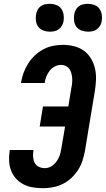

<svg xmlns="http://www.w3.org/2000/svg" viewBox="-20 -978 554 1006"><path d="M206 8Q179 8 153.5 4Q128 0 105.5 -11Q83 -22 66 -40Q49 -58 39.5 -81Q30 -104 28 -130Q26 -156 30 -182L31 -192H155V-187Q152 -171 153.5 -154.5Q155 -138 162 -124.5Q169 -111 183.5 -104Q198 -97 215 -97Q227 -97 239 -101.5Q251 -106 260.5 -114.5Q270 -123 277.5 -134Q285 -145 290 -156.5Q295 -168 297.5 -180Q300 -192 302 -204L321 -315H188L205 -420H338L354 -518Q357 -531 358 -544.5Q359 -558 358 -570.5Q357 -583 353.5 -595.5Q350 -608 343 -617.5Q336 -627 324.5 -632.5Q313 -638 300 -638Q283 -638 267 -629.5Q251 -621 240 -607Q229 -593 222.5 -576.5Q216 -560 214 -543H90V-544Q94 -570 103 -595Q112 -620 126.5 -643.5Q141 -667 161.5 -686.5Q182 -706 206 -719Q230 -732 256.5 -737.5Q283 -743 309 -743Q339 -743 367.5 -736Q396 -729 418.5 -713Q441 -697 456 -672.5Q471 -648 477.5 -620Q484 -592 483 -561.5Q482 -531 477 -501L425 -187Q420 -161 412 -136Q404 -111 389 -87.5Q374 -64 353.5 -45Q333 -26 308.5 -14Q284 -2 257.5 3Q231 8 206 8ZM441 -812Q424 -812 407.5 -818Q391 -824 381 -837Q371 -850 368.5 -867.5Q366 -885 369 -903Q371 -915 377 -926.5Q383 -938 393.5 -945.5Q404 -953 416.5 -955.5Q429 -958 441 -958Q458 -958 474.5 -952Q491 -946 500.5 -933Q510 -920 513 -902.5Q516 -885 513 -867Q511 -855 504.5 -843.5Q498 -832 487.5 -824.5Q477 -817 465 -814.5Q453 -812 441 -812ZM241 -812Q224 -812 207.5 -818Q191 -824 181 -837Q171 -850 168.5 -867.5Q166 -885 169 -903Q171 -915 177 -926.5Q183 -938 193.5 -945.5Q204 -953 216.5 -955.5Q229 -958 241 -958Q258 -958 274.5 -952Q291 -946 300.5 -933Q310 -920 313 -902.5Q316 -885 313 -867Q311 -855 304.5 -843.5Q298 -832 287.5 -824.5Q277 -817 265 -814.5Q253 -812 241 -812Z"/></svg>

Font: Iosevka Extrabold Oblique
Style: Regular
Weight: 800
Italic angle: -9°
Monospace: yes
Designer: Belleve Invis
Foundry: Belleve Invis
Version: Version 32.5.0; ttfautohint (v1.8.4)